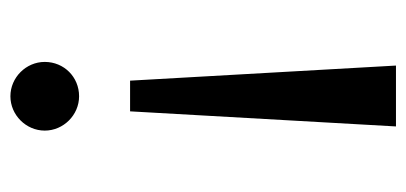

<svg xmlns="http://www.w3.org/2000/svg" viewBox="-226 -542 781 369"><g transform="rotate(90 164.5 -357.5)"><path d="M106 -728 135 -217H194L223 -728ZM231 -53C231 -89 201 -119 165 -119C128 -119 99 -90 99 -53C99 -17 129 13 165 13C201 13 231 -17 231 -53Z"/></g></svg>

Font: Rosario
Style: Regular
Weight: 400
Designer: Hector Gatti
Foundry: Omnibus Type
Version: Version 1.100